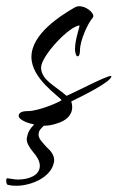

<svg xmlns="http://www.w3.org/2000/svg" viewBox="-39 -452 378 617"><path d="M13 145C60 145 124 119 134 71C135 68 135 65 135 62C135 47 125 33 110 20C97 5 85 -6 85 -19C85 -22 85 -24 86 -27C87 -33 93 -40 102 -48C102 -48 102 -48 102 -48C115 -48 129 -50 143 -55C171 -63 193 -80 193 -108C193 -114 192 -120 190 -126C223 -142 319 -189 319 -207C319 -208 318 -208 317 -208C302 -208 201 -155 175 -144C140 -175 93 -195 93 -235C93 -272 185 -370 217 -370C214 -357 202 -321 202 -294C202 -285 205 -271 210 -271C215 -271 218 -277 218 -290C218 -322 243 -377 259 -395C260 -398 261 -399 261 -400C261 -413 237 -432 216 -432C211 -432 206 -431 201 -428C156 -402 62 -343 62 -269C62 -199 149 -145 159 -130C148 -122 84 -95 51 -95C31 -95 21 -90 21 -79C21 -70 42 -58 67 -53C68 -52 70 -52 71 -52C59 -41 51 -28 48 -12C47 -9 47 -7 47 -4C47 8 55 21 67 36C78 49 89 64 89 81C89 112 53 125 18 125C7 125 -3 122 -14 121C-15 121 -15 121 -16 121C-18 121 -19 123 -19 129C-19 136 -17 141 -14 142C-6 144 3 145 13 145Z"/></svg>

Font: Comforter
Style: Regular
Weight: 400
Designer: Robert E. Leuschke
Foundry: Robert E. Leuschke
Version: Version 1.013; ttfautohint (v1.8.3)